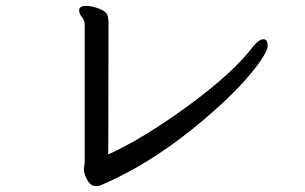

<svg xmlns="http://www.w3.org/2000/svg" viewBox="-20 -651 1040 655"><path d="M307.1 -16.1Q283.2 -16.1 270 -54.2Q266.1 -65.9 266.1 -73.2L269 -98.1V-565.9Q269 -582 259.5 -593Q250 -604 250 -616.2Q250 -630.9 273.9 -630.9Q293 -630.9 316.9 -621.8Q340.8 -612.8 345.5 -601.3Q350.1 -589.8 350.1 -575.2Q350.1 -252.9 349.6 -200.9Q349.1 -148.9 349.1 -124Q470.2 -179.2 623 -291Q775.9 -402.8 844.2 -493.2Q863.8 -517.1 878.9 -517.1Q893.1 -517.1 893.1 -495.1Q893.1 -476.1 860.8 -432.1Q788.1 -333 636 -210.4Q483.9 -87.9 326.2 -20Q317.9 -16.1 307.1 -16.1Z"/></svg>

Font: LXGW WenKai GB Screen
Style: Regular
Weight: 400
Designer: LXGW / Fontworks Inc.
Foundry: LXGW / Fontworks Inc.
Version: Version 1.321;February 19, 2024;FontCreator 14.0.0.2901 64-b